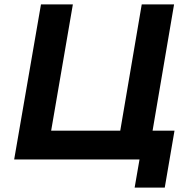

<svg xmlns="http://www.w3.org/2000/svg" viewBox="-20 -720 845 867"><path d="M211 -130H523L620 -700H766L669 -130H768L724 127H588L610 0H44L165 -700H309Z"/></svg>

Font: Jost* 600 Semi
Style: Italic
Weight: 600
Italic angle: -10°
Version: Version 3.500